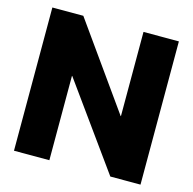

<svg xmlns="http://www.w3.org/2000/svg" viewBox="-106 -835 946 942"><g transform="rotate(15 367.0 -364.0)"><path d="M688.5 -727.5V0H535.2L227.1 -428.2H225.6V0H45.9V-727.5H203.1L507.3 -299.8H508.8V-727.5Z"/></g></svg>

Font: Inter Display Extra Bold
Style: Regular
Weight: 800
Designer: Rasmus Andersson
Foundry: rsms
Version: Version 4.000;git-4fc901f